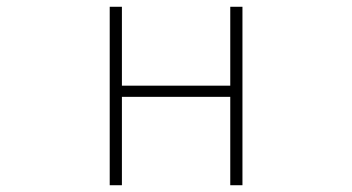

<svg xmlns="http://www.w3.org/2000/svg" viewBox="-20 -547 1040 567"><path d="M304 0H340V-261H660V0H696V-527H660V-294H340V-527H304Z"/></svg>

Font: Harano Aji Gothic ExtraLight
Style: Regular
Weight: 250
Foundry: Masamichi Hosoda
Version: HaranoAjiGothic-ExtraLight version 20230610;ttx 4.39.4